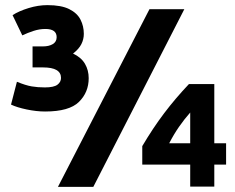

<svg xmlns="http://www.w3.org/2000/svg" viewBox="-20 -729 918 749"><path d="M156 -294Q122 -294 84 -302Q46 -310 23 -321L46 -410Q80 -396 103.5 -392Q127 -388 155 -388Q190 -388 204 -398.5Q218 -409 218 -425Q218 -466 148 -466H107V-548H148Q171 -548 186 -557Q201 -566 201 -584Q201 -616 157 -616Q134 -616 111 -608.5Q88 -601 67 -591L29 -670Q54 -686 91.5 -697.5Q129 -709 165 -709Q219 -709 250 -693.5Q281 -678 294 -652.5Q307 -627 307 -597Q307 -576 297.5 -557Q288 -538 265 -520Q297 -505 311.5 -480Q326 -455 326 -424Q326 -369 288 -331.5Q250 -294 156 -294ZM206 0 563 -693H699L344 0ZM722 -1V-87H535V-159Q577 -230 620.5 -287.5Q664 -345 717 -401H816V-170H862V-87H816V-1ZM640 -170H722V-290Q699 -264 678.5 -234.5Q658 -205 640 -170Z"/></svg>

Font: Ubuntu Sans ExtraBold
Style: Regular
Weight: 800
Designer: Dalton Maag Ltd
Foundry: Dalton Maag Ltd
Version: Version 1.006; ttfautohint (v1.8.4.7-5d5b)